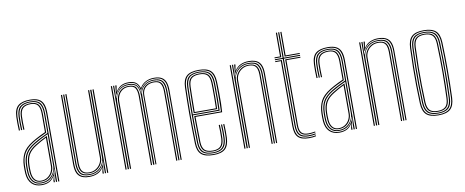

<svg xmlns="http://www.w3.org/2000/svg" viewBox="-67 -1062 3297 1360"><g transform="rotate(-10 1582.0 -382.0)"><path d="M259.2 0V-492Q259.2 -549.5 236.8 -574.5Q214.2 -599.5 162.2 -599.5Q108.8 -599.5 82.6 -577.6Q56.5 -555.8 54.2 -501.8Q53.2 -479.8 53.6 -454.5Q54 -429.2 55.2 -404H47.2Q46 -429.8 45.6 -454.9Q45.2 -480 46.2 -502Q48.5 -560 76.9 -583Q105.2 -606 162.2 -606Q199.8 -606 222.9 -594.5Q246 -583 256.6 -557.9Q267.2 -532.8 267.2 -492V0ZM140.2 -14.2Q173.8 -14.2 196.8 -29.6Q219.8 -45 231.6 -68.5Q243.5 -92 243.5 -116.5V-343.5Q214 -330.5 188.1 -316.9Q162.2 -303.2 144 -292Q101 -265.5 82.2 -233.6Q63.5 -201.8 62.2 -150Q62 -134 62.1 -123.1Q62.2 -112.2 63.2 -96.8Q66.2 -56.5 86.5 -35.4Q106.8 -14.2 140.2 -14.2ZM140.2 -20.5Q109.5 -20.5 91.8 -40.6Q74 -60.8 71.2 -97.8Q70 -115.5 70 -125.4Q70 -135.2 70.2 -149.5Q71.5 -199.8 89.2 -230Q107 -260.2 148.5 -285.8Q167.8 -297.5 190.4 -310Q213 -322.5 235.2 -332.5V-116.5Q235.2 -94 224.8 -71.9Q214.2 -49.8 193.2 -35.1Q172.2 -20.5 140.2 -20.5ZM140.2 -27Q167.5 -27 186.9 -39.9Q206.2 -52.8 216.8 -73.2Q227.2 -93.8 227.2 -116.5V-320.8Q207 -311.2 189.2 -301Q171.5 -290.8 152.2 -279Q112.8 -254.8 96.1 -225.9Q79.5 -197 78.2 -149.2Q78 -136.8 78 -126Q78 -115.2 79.2 -97.5Q81.8 -63.8 97.5 -45.4Q113.2 -27 140.2 -27ZM140.2 5Q95.8 5 69.4 -20.9Q43 -46.8 39.2 -96Q38.2 -111 38.1 -123.1Q38 -135.2 38.2 -151Q39.5 -201 58.5 -239.5Q77.5 -278 131.5 -311.2Q144.8 -319.2 159.8 -327.5Q174.8 -335.8 191.6 -344.1Q208.5 -352.5 227.2 -360.8V-492Q227.2 -535 212.2 -554.5Q197.2 -574 162.2 -574Q124 -574 105.9 -556.8Q87.8 -539.5 86.2 -500.5Q85.2 -478.5 85.6 -454.2Q86 -430 87.2 -404H79.2Q77.8 -433 77.6 -457Q77.5 -481 78.2 -500.8Q80 -542.5 99.6 -561.5Q119.2 -580.5 162.2 -580.5Q201.2 -580.5 218.2 -559.5Q235.2 -538.5 235.2 -492V-355.8Q206.5 -343 179.8 -329.4Q153 -315.8 135.5 -304.8Q89.2 -276.2 68.4 -241.1Q47.5 -206 46.2 -150.8Q46 -135 46.1 -123.4Q46.2 -111.8 47.2 -96.2Q50.8 -50.5 74.9 -26Q99 -1.5 140.2 -1.5Q182.5 -1.5 205.1 -20Q227.8 -38.5 240.2 -67.2H242.2L235 -20.5V0H227V-13.8L235 -44.5H233Q216.8 -18 194.5 -6.5Q172.2 5 140.2 5ZM243 0V-29.5L246.8 -90.8H244.8Q235.5 -54.8 209.9 -31.2Q184.2 -7.8 140.2 -7.8Q101.8 -7.8 80 -31.4Q58.2 -55 55.2 -96.8Q54.2 -113 54.1 -124.1Q54 -135.2 54.2 -150.2Q55.5 -204.2 75.4 -237.6Q95.2 -271 140 -298.5Q152.5 -306.2 168.1 -314.8Q183.8 -323.2 202.8 -332.6Q221.8 -342 243.5 -351.8V-492Q243.5 -542 224.6 -564.4Q205.8 -586.8 162.2 -586.8Q114.8 -586.8 93.5 -566.6Q72.2 -546.5 70.2 -501Q69.5 -482.8 69.6 -457.6Q69.8 -432.5 71.2 -404H63.2Q61.8 -432.2 61.6 -457.1Q61.5 -482 62.2 -501.2Q64.2 -550.5 87.6 -571.9Q111 -593.2 162.2 -593.2Q210 -593.2 230.6 -569.5Q251.2 -545.8 251.2 -492V0Z M483 6Q460 6 443.2 1.4Q426.5 -3.2 415.1 -12.1Q403.8 -21 397 -34.1Q390.2 -47.2 387.2 -64.4Q384.2 -81.5 384.2 -102.5V-600H392.2V-102.5Q392.2 -78 396.6 -59Q401 -40 411.4 -27Q421.8 -14 439.5 -7.2Q457.2 -0.5 484 -0.5Q525.2 -0.5 552.1 -18.9Q579 -37.2 591.5 -66.2H593.5L587.2 -19.5V0H579.2V-12.8L585.2 -43.5H583.2Q567 -17 541 -5.5Q515 6 483 6ZM611.2 0V-600H619.2V0ZM487.5 -19.5Q466.8 -19.5 452.9 -25.1Q439 -30.8 430.9 -41.4Q422.8 -52 419.2 -67.5Q415.8 -83 415.8 -102.5V-600H423.8V-102.5Q423.8 -78.5 429.5 -61.4Q435.2 -44.2 449.1 -35.1Q463 -26 487.8 -26Q515 -26 535.5 -38.9Q556 -51.8 567.6 -72.2Q579.2 -92.8 579.2 -115.5V-600H587.2V-115.5Q587.2 -93 575.6 -70.9Q564 -48.8 541.8 -34.1Q519.5 -19.5 487.5 -19.5ZM485.5 -6.8Q435.8 -6.8 417.9 -31.8Q400 -56.8 400 -102.5V-600H408V-102.5Q408 -61.8 423.8 -37.5Q439.5 -13.2 486.2 -13.2Q521 -13.2 545 -28.4Q569 -43.5 581.6 -67Q594.2 -90.5 594.2 -115.5V-600H603.2V0H595.2V-28.5L597.2 -89.8H595.2Q586.5 -53.5 558.2 -30.1Q530 -6.8 485.5 -6.8Z M1139.5 0V-497.5Q1139.5 -530.5 1131.9 -553.2Q1124.2 -576 1105.4 -587.8Q1086.5 -599.5 1052.8 -599.5Q1014.2 -599.5 987.6 -582.1Q961 -564.8 949.5 -533.5H947.8Q941.5 -569 923.6 -584.2Q905.8 -599.5 870.8 -599.5Q830.8 -599.5 807.8 -581.1Q784.8 -562.8 771 -533.8H769L775.2 -600H783.2V-593.2L777.2 -556.5H779.2Q795.5 -581.8 817 -593.9Q838.5 -606 871.5 -606Q902.8 -606 921.2 -593.9Q939.8 -581.8 950 -552.2H952.5Q967.2 -578.2 993.8 -592.1Q1020.2 -606 1053.5 -606Q1090 -606 1110.4 -593.4Q1130.8 -580.8 1139 -556.6Q1147.2 -532.5 1147.2 -497.5V0ZM743.2 0V-600H751.2V0ZM775.2 0V-484.5Q775.2 -507 784.9 -529.1Q794.5 -551.2 814.9 -565.9Q835.2 -580.5 867.2 -580.5Q907 -580.5 920.5 -558.2Q934 -536 934 -497.5V0H926V-497.5Q926 -533 914.1 -553.5Q902.2 -574 866.8 -574Q839.8 -574 821.1 -561.1Q802.5 -548.2 792.9 -527.8Q783.2 -507.2 783.2 -484.5V0ZM759.2 0V-600H767.2L765.2 -510.2H767.2Q776.8 -546 801 -569.6Q825.2 -593.2 869 -593.2Q907.8 -593.2 925.8 -574Q943.8 -554.8 946 -510.2H947.5Q954.2 -552.5 983.4 -572.9Q1012.5 -593.2 1051 -593.2Q1082.2 -593.2 1099.8 -582.1Q1117.2 -571 1124.4 -549.6Q1131.5 -528.2 1131.5 -497.5V0H1123.5V-497.5Q1123.5 -540.8 1108.2 -563.8Q1093 -586.8 1050.2 -586.8Q1018.5 -586.8 996.4 -574.5Q974.2 -562.2 962.6 -542Q951 -521.8 951 -497.5V0H942V-497.5Q942 -540.8 926.5 -563.8Q911 -586.8 868.2 -586.8Q829.8 -586.8 807.9 -569.1Q786 -551.5 777 -527.5Q768 -503.5 768 -484.5V0ZM958.5 0V-497.5Q958.5 -522.2 968.9 -540.9Q979.2 -559.5 999.5 -570Q1019.8 -580.5 1049.2 -580.5Q1075.8 -580.5 1090.1 -570.4Q1104.5 -560.2 1110.1 -541.8Q1115.8 -523.2 1115.8 -497.5V0H1107.8V-497.5Q1107.8 -534.5 1095.4 -554.2Q1083 -574 1048.8 -574Q1022 -574 1003.4 -564Q984.8 -554 975.1 -536.8Q965.5 -519.5 965.5 -497.5V0Z M1376.2 6Q1315.2 6 1288 -18.1Q1260.8 -42.2 1259.2 -98Q1257.5 -161.2 1256.9 -215.1Q1256.2 -269 1256.2 -317Q1256.2 -365 1257.1 -410.1Q1258 -455.2 1259.2 -501Q1260.8 -556.2 1287.4 -581.1Q1314 -606 1376.2 -606Q1434.5 -606 1460.6 -581.9Q1486.8 -557.8 1489.2 -502Q1489.5 -493.5 1490.2 -469Q1491 -444.5 1491.2 -411.5Q1491.5 -378.5 1490.9 -344.2Q1490.2 -310 1487.8 -282H1296.2Q1296.5 -251.8 1296.9 -222.4Q1297.2 -193 1297.9 -162.6Q1298.5 -132.2 1299.2 -99Q1300.5 -60.2 1318 -43.1Q1335.5 -26 1376.2 -26Q1414 -26 1430.6 -43.5Q1447.2 -61 1449.2 -100Q1450.2 -119 1449.9 -148.6Q1449.5 -178.2 1448.2 -197H1456.2Q1457.8 -173.2 1457.9 -144Q1458 -114.8 1457.2 -99.5Q1455 -56.8 1436.1 -38.1Q1417.2 -19.5 1376.2 -19.5Q1331.8 -19.5 1312.1 -38Q1292.5 -56.5 1291.2 -98.8Q1290.2 -137 1289.6 -168.9Q1289 -200.8 1288.8 -230Q1288.5 -259.2 1288.2 -289H1480.2Q1481.5 -314.5 1482 -347.6Q1482.5 -380.8 1482.4 -413Q1482.2 -445.2 1482 -469.5Q1481.8 -493.8 1481.2 -501.8Q1479 -554.8 1454.2 -577.1Q1429.5 -599.5 1376.2 -599.5Q1317.5 -599.5 1293.1 -575.9Q1268.8 -552.2 1267.2 -500.8Q1266 -455 1265.1 -409.8Q1264.2 -364.5 1264.2 -316.6Q1264.2 -268.8 1264.9 -215Q1265.5 -161.2 1267.2 -98.2Q1268.5 -46 1293.9 -23.2Q1319.2 -0.5 1376.2 -0.5Q1429.8 -0.5 1454.1 -23.2Q1478.5 -46 1481.2 -98.5Q1481.8 -107.2 1481.9 -124.9Q1482 -142.5 1481.6 -162.2Q1481.2 -182 1480.2 -197H1488.2Q1489.8 -174.8 1489.9 -144.2Q1490 -113.8 1489.2 -98Q1486.2 -42.2 1460 -18.1Q1433.8 6 1376.2 6ZM1376.2 -6.8Q1323.5 -6.8 1300 -28.1Q1276.5 -49.5 1275.2 -98.5Q1273.5 -162 1272.9 -215.9Q1272.2 -269.8 1272.2 -317.4Q1272.2 -365 1273.1 -409.9Q1274 -454.8 1275.2 -500.5Q1276.5 -549.5 1299.6 -571.4Q1322.8 -593.2 1376.2 -593.2Q1426.2 -593.2 1448.8 -571.9Q1471.2 -550.5 1473.2 -501.2Q1473.8 -490.8 1474.2 -455.5Q1474.8 -420.2 1474.5 -376.5Q1474.2 -332.8 1472.5 -296H1280.2Q1280.2 -253.2 1281 -203.2Q1281.8 -153.2 1283.2 -98.8Q1284.5 -53 1306.1 -33.1Q1327.8 -13.2 1376.2 -13.2Q1421.5 -13.2 1442.1 -33.2Q1462.8 -53.2 1465.2 -99.2Q1466 -112.8 1465.9 -143.2Q1465.8 -173.8 1464.2 -197H1472.2Q1473.8 -174.5 1473.9 -143.6Q1474 -112.8 1473.2 -98.8Q1470.8 -49.5 1448.1 -28.1Q1425.5 -6.8 1376.2 -6.8ZM1280.2 -303H1464.8Q1466.2 -342.8 1466.4 -384.4Q1466.5 -426 1466.1 -458.1Q1465.8 -490.2 1465.2 -501Q1463.2 -546.5 1443 -566.6Q1422.8 -586.8 1376.2 -586.8Q1325.5 -586.8 1305 -565.8Q1284.5 -544.8 1283.2 -500.2Q1281.8 -449.8 1281 -400.8Q1280.2 -351.8 1280.2 -303ZM1288.2 -310Q1288.2 -342.5 1288.6 -372.5Q1289 -402.5 1289.6 -433.6Q1290.2 -464.8 1291.2 -500.2Q1292.5 -543.2 1312.2 -561.9Q1332 -580.5 1376.2 -580.5Q1419.5 -580.5 1437.5 -561.1Q1455.5 -541.8 1457.2 -500.8Q1457.8 -488.5 1458.1 -457.2Q1458.5 -426 1458.4 -386.6Q1458.2 -347.2 1457 -310ZM1296.2 -317H1449.2Q1450.2 -354.8 1450.4 -392.6Q1450.5 -430.5 1450.1 -459.8Q1449.8 -489 1449.2 -500.2Q1447.5 -539.8 1430.6 -556.9Q1413.8 -574 1376.2 -574Q1335.8 -574 1318.1 -556.8Q1300.5 -539.5 1299.2 -500Q1298.2 -466 1297.6 -435.4Q1297 -404.8 1296.8 -375.8Q1296.5 -346.8 1296.2 -317Z M1826 0V-497.5Q1826 -522.2 1821.5 -541.2Q1817 -560.2 1806.6 -573.2Q1796.2 -586.2 1778.4 -592.9Q1760.5 -599.5 1733.8 -599.5Q1693.8 -599.5 1666.5 -581.5Q1639.2 -563.5 1626 -533.8H1624L1630.2 -600H1638.2V-593.2L1632.2 -556.5H1634.2Q1652 -582.8 1677.6 -594.4Q1703.2 -606 1734.5 -606Q1757.5 -606 1774.4 -601.4Q1791.2 -596.8 1802.6 -587.9Q1814 -579 1820.9 -565.9Q1827.8 -552.8 1830.8 -535.6Q1833.8 -518.5 1833.8 -497.5V0ZM1598.2 0V-600H1606.2V0ZM1630.2 0V-484.5Q1630.2 -507.2 1642 -529.2Q1653.8 -551.2 1676.1 -565.9Q1698.5 -580.5 1730.2 -580.5Q1751 -580.5 1764.9 -575Q1778.8 -569.5 1786.9 -558.9Q1795 -548.2 1798.5 -532.9Q1802 -517.5 1802 -497.5V0H1794V-497.5Q1794 -522.2 1788.2 -539.2Q1782.5 -556.2 1768.6 -565.1Q1754.8 -574 1729.8 -574Q1702.8 -574 1682.1 -561.1Q1661.5 -548.2 1649.9 -527.8Q1638.2 -507.2 1638.2 -484.5V0ZM1614.2 0V-600H1622.2L1620.2 -510.2H1622.2Q1631.2 -547 1659.6 -570.1Q1688 -593.2 1732 -593.2Q1782 -593.2 1800 -568.5Q1818 -543.8 1818 -497.5V0H1810V-497.5Q1810 -540.8 1793.4 -563.8Q1776.8 -586.8 1731.2 -586.8Q1696.8 -586.8 1672.5 -571.6Q1648.2 -556.5 1635.5 -533Q1622.8 -509.5 1622.8 -484.5V0Z M2062.2 -7.5Q2016.2 -7.5 1996.2 -28.8Q1976.2 -50 1976.2 -99V-579.5H1920.2V-586.5H1976.2V-770H1984.2V-586.5H2101.2V-579.5H1984.2V-99Q1984.2 -53.8 2002.4 -34.1Q2020.5 -14.5 2062.2 -14.5Q2074.2 -14.5 2087 -15.8Q2099.8 -17 2113.2 -19.5V-12.5Q2101.5 -10.2 2088.2 -8.9Q2075 -7.5 2062.2 -7.5ZM2062.2 6Q2007.8 6 1984 -18.4Q1960.2 -42.8 1960.2 -99V-566H1920.2V-572.8H1968.2V-99Q1968.2 -46.2 1990 -23.5Q2011.8 -0.8 2062.2 -0.8Q2074.8 -0.8 2088.4 -2Q2102 -3.2 2113.2 -5.8V1Q2092.8 6 2062.2 6ZM2062.2 -21.2Q2024.8 -21.2 2008.5 -39.4Q1992.2 -57.5 1992.2 -99V-572.8H2101.2V-566H2000.2V-99Q2000.2 -61 2014.6 -44.5Q2029 -28 2062.2 -28Q2070.2 -28 2083.8 -28.9Q2097.2 -29.8 2113.2 -33V-26.2Q2098.8 -23.8 2085.6 -22.5Q2072.5 -21.2 2062.2 -21.2ZM1920.2 -593.2V-600H1960.2V-770H1968.2V-593.2ZM1992.2 -593.2V-770H2000.2V-600H2101.2V-593.2Z M2400 0V-492Q2400 -549.5 2377.5 -574.5Q2355 -599.5 2303 -599.5Q2249.5 -599.5 2223.4 -577.6Q2197.2 -555.8 2195 -501.8Q2194 -479.8 2194.4 -454.5Q2194.8 -429.2 2196 -404H2188Q2186.8 -429.8 2186.4 -454.9Q2186 -480 2187 -502Q2189.2 -560 2217.6 -583Q2246 -606 2303 -606Q2340.5 -606 2363.6 -594.5Q2386.8 -583 2397.4 -557.9Q2408 -532.8 2408 -492V0ZM2281 -14.2Q2314.5 -14.2 2337.5 -29.6Q2360.5 -45 2372.4 -68.5Q2384.2 -92 2384.2 -116.5V-343.5Q2354.8 -330.5 2328.9 -316.9Q2303 -303.2 2284.8 -292Q2241.8 -265.5 2223 -233.6Q2204.2 -201.8 2203 -150Q2202.8 -134 2202.9 -123.1Q2203 -112.2 2204 -96.8Q2207 -56.5 2227.2 -35.4Q2247.5 -14.2 2281 -14.2ZM2281 -20.5Q2250.2 -20.5 2232.5 -40.6Q2214.8 -60.8 2212 -97.8Q2210.8 -115.5 2210.8 -125.4Q2210.8 -135.2 2211 -149.5Q2212.2 -199.8 2230 -230Q2247.8 -260.2 2289.2 -285.8Q2308.5 -297.5 2331.1 -310Q2353.8 -322.5 2376 -332.5V-116.5Q2376 -94 2365.5 -71.9Q2355 -49.8 2334 -35.1Q2313 -20.5 2281 -20.5ZM2281 -27Q2308.2 -27 2327.6 -39.9Q2347 -52.8 2357.5 -73.2Q2368 -93.8 2368 -116.5V-320.8Q2347.8 -311.2 2330 -301Q2312.2 -290.8 2293 -279Q2253.5 -254.8 2236.9 -225.9Q2220.2 -197 2219 -149.2Q2218.8 -136.8 2218.8 -126Q2218.8 -115.2 2220 -97.5Q2222.5 -63.8 2238.2 -45.4Q2254 -27 2281 -27ZM2281 5Q2236.5 5 2210.1 -20.9Q2183.8 -46.8 2180 -96Q2179 -111 2178.9 -123.1Q2178.8 -135.2 2179 -151Q2180.2 -201 2199.2 -239.5Q2218.2 -278 2272.2 -311.2Q2285.5 -319.2 2300.5 -327.5Q2315.5 -335.8 2332.4 -344.1Q2349.2 -352.5 2368 -360.8V-492Q2368 -535 2353 -554.5Q2338 -574 2303 -574Q2264.8 -574 2246.6 -556.8Q2228.5 -539.5 2227 -500.5Q2226 -478.5 2226.4 -454.2Q2226.8 -430 2228 -404H2220Q2218.5 -433 2218.4 -457Q2218.2 -481 2219 -500.8Q2220.8 -542.5 2240.4 -561.5Q2260 -580.5 2303 -580.5Q2342 -580.5 2359 -559.5Q2376 -538.5 2376 -492V-355.8Q2347.2 -343 2320.5 -329.4Q2293.8 -315.8 2276.2 -304.8Q2230 -276.2 2209.1 -241.1Q2188.2 -206 2187 -150.8Q2186.8 -135 2186.9 -123.4Q2187 -111.8 2188 -96.2Q2191.5 -50.5 2215.6 -26Q2239.8 -1.5 2281 -1.5Q2323.2 -1.5 2345.9 -20Q2368.5 -38.5 2381 -67.2H2383L2375.8 -20.5V0H2367.8V-13.8L2375.8 -44.5H2373.8Q2357.5 -18 2335.2 -6.5Q2313 5 2281 5ZM2383.8 0V-29.5L2387.5 -90.8H2385.5Q2376.2 -54.8 2350.6 -31.2Q2325 -7.8 2281 -7.8Q2242.5 -7.8 2220.8 -31.4Q2199 -55 2196 -96.8Q2195 -113 2194.9 -124.1Q2194.8 -135.2 2195 -150.2Q2196.2 -204.2 2216.1 -237.6Q2236 -271 2280.8 -298.5Q2293.2 -306.2 2308.9 -314.8Q2324.5 -323.2 2343.5 -332.6Q2362.5 -342 2384.2 -351.8V-492Q2384.2 -542 2365.4 -564.4Q2346.5 -586.8 2303 -586.8Q2255.5 -586.8 2234.2 -566.6Q2213 -546.5 2211 -501Q2210.2 -482.8 2210.4 -457.6Q2210.5 -432.5 2212 -404H2204Q2202.5 -432.2 2202.4 -457.1Q2202.2 -482 2203 -501.2Q2205 -550.5 2228.4 -571.9Q2251.8 -593.2 2303 -593.2Q2350.8 -593.2 2371.4 -569.5Q2392 -545.8 2392 -492V0Z M2756.8 0V-497.5Q2756.8 -522.2 2752.2 -541.2Q2747.8 -560.2 2737.4 -573.2Q2727 -586.2 2709.1 -592.9Q2691.2 -599.5 2664.5 -599.5Q2624.5 -599.5 2597.2 -581.5Q2570 -563.5 2556.8 -533.8H2554.8L2561 -600H2569V-593.2L2563 -556.5H2565Q2582.8 -582.8 2608.4 -594.4Q2634 -606 2665.2 -606Q2688.2 -606 2705.1 -601.4Q2722 -596.8 2733.4 -587.9Q2744.8 -579 2751.6 -565.9Q2758.5 -552.8 2761.5 -535.6Q2764.5 -518.5 2764.5 -497.5V0ZM2529 0V-600H2537V0ZM2561 0V-484.5Q2561 -507.2 2572.8 -529.2Q2584.5 -551.2 2606.9 -565.9Q2629.2 -580.5 2661 -580.5Q2681.8 -580.5 2695.6 -575Q2709.5 -569.5 2717.6 -558.9Q2725.8 -548.2 2729.2 -532.9Q2732.8 -517.5 2732.8 -497.5V0H2724.8V-497.5Q2724.8 -522.2 2719 -539.2Q2713.2 -556.2 2699.4 -565.1Q2685.5 -574 2660.5 -574Q2633.5 -574 2612.9 -561.1Q2592.2 -548.2 2580.6 -527.8Q2569 -507.2 2569 -484.5V0ZM2545 0V-600H2553L2551 -510.2H2553Q2562 -547 2590.4 -570.1Q2618.8 -593.2 2662.8 -593.2Q2712.8 -593.2 2730.8 -568.5Q2748.8 -543.8 2748.8 -497.5V0H2740.8V-497.5Q2740.8 -540.8 2724.1 -563.8Q2707.5 -586.8 2662 -586.8Q2627.5 -586.8 2603.2 -571.6Q2579 -556.5 2566.2 -533Q2553.5 -509.5 2553.5 -484.5V0Z M2993.8 6Q2934 6 2907 -18.9Q2880 -43.8 2877.8 -101Q2875 -169.5 2874 -232Q2873 -294.5 2874 -359Q2875 -423.5 2877.8 -498Q2880 -556 2907.1 -581Q2934.2 -606 2993.8 -606Q3052 -606 3079.8 -581.6Q3107.5 -557.2 3109.8 -498Q3113.8 -387.2 3113.6 -293.5Q3113.5 -199.8 3109.8 -101Q3107.5 -43.8 3080.5 -18.9Q3053.5 6 2993.8 6ZM2993.8 -0.5Q3049.5 -0.5 3074.6 -23.9Q3099.8 -47.2 3101.8 -101.2Q3105.5 -200 3105.6 -293.6Q3105.8 -387.2 3101.8 -497.8Q3099.8 -552.2 3074.6 -575.9Q3049.5 -599.5 2993.8 -599.5Q2938 -599.5 2912.9 -575.9Q2887.8 -552.2 2885.8 -497.8Q2883 -424 2882 -359.5Q2881 -295 2882 -232.4Q2883 -169.8 2885.8 -101.2Q2887.8 -47.8 2912.8 -24.1Q2937.8 -0.5 2993.8 -0.5ZM2993.8 -6.8Q2941.5 -6.8 2918.6 -29.1Q2895.8 -51.5 2893.8 -101.5Q2891 -170.2 2890 -232.4Q2889 -294.5 2890 -358.8Q2891 -423 2893.8 -497.5Q2895.8 -548.2 2918.8 -570.8Q2941.8 -593.2 2993.8 -593.2Q3043.2 -593.2 3067.6 -571.9Q3092 -550.5 3093.8 -497.2Q3096.5 -421 3097.2 -353.5Q3098 -286 3097.1 -223.9Q3096.2 -161.8 3093.8 -101.8Q3092 -50.8 3068.6 -28.8Q3045.2 -6.8 2993.8 -6.8ZM2993.8 -13.2Q3041.2 -13.2 3062.6 -33.9Q3084 -54.5 3085.8 -102Q3089.5 -201.5 3089.6 -294.1Q3089.8 -386.8 3085.8 -497Q3084 -546.2 3062 -566.5Q3040 -586.8 2993.8 -586.8Q2946.5 -586.8 2925.1 -566Q2903.8 -545.2 2901.8 -497.2Q2899 -423.2 2898 -358.9Q2897 -294.5 2898 -232.1Q2899 -169.8 2901.8 -102Q2903.8 -54.5 2925 -33.9Q2946.2 -13.2 2993.8 -13.2ZM2993.8 -19.5Q2950.5 -19.5 2931 -38.8Q2911.5 -58 2909.8 -102.2Q2907.2 -164 2906.1 -224.5Q2905 -285 2905.9 -351.5Q2906.8 -418 2909.8 -497.2Q2911.5 -541.8 2931.1 -561.1Q2950.8 -580.5 2993.8 -580.5Q3037 -580.5 3056.5 -561Q3076 -541.5 3077.8 -496.8Q3081.8 -386.2 3081.8 -294.2Q3081.8 -202.2 3077.8 -102.2Q3076 -58 3056.5 -38.8Q3037 -19.5 2993.8 -19.5ZM2993.8 -26Q3032.5 -26 3050.4 -43.6Q3068.2 -61.2 3069.8 -102.5Q3073.5 -197.5 3073.8 -289.6Q3074 -381.8 3069.8 -496.5Q3068.2 -539.8 3049.6 -556.9Q3031 -574 2993.8 -574Q2954.5 -574 2937 -556Q2919.5 -538 2917.8 -497Q2914.8 -417 2913.9 -350.6Q2913 -284.2 2914.1 -224.2Q2915.2 -164.2 2917.8 -102.5Q2919.5 -62.8 2936.4 -44.4Q2953.2 -26 2993.8 -26Z"/></g></svg>

Font: Big Shoulders Inline Text Thin Thin
Style: Regular
Weight: 250
Version: Version 2.002